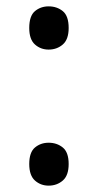

<svg xmlns="http://www.w3.org/2000/svg" viewBox="-20 -570 308 604"><path d="M72 -54Q72 -91 90 -106Q108 -121 133 -121Q159 -121 177.5 -106Q196 -91 196 -54Q196 -18 177.5 -2Q159 14 133 14Q108 14 90 -2Q72 -18 72 -54ZM72 -482Q72 -520 90 -535Q108 -550 133 -550Q159 -550 177.5 -535Q196 -520 196 -482Q196 -446 177.5 -430Q159 -414 133 -414Q108 -414 90 -430Q72 -446 72 -482Z"/></svg>

Font: Noto Sans NKo Unjoined
Style: Regular
Weight: 400
Designer: Monotype Design Team
Foundry: Monotype Imaging Inc.
Version: Version 2.004